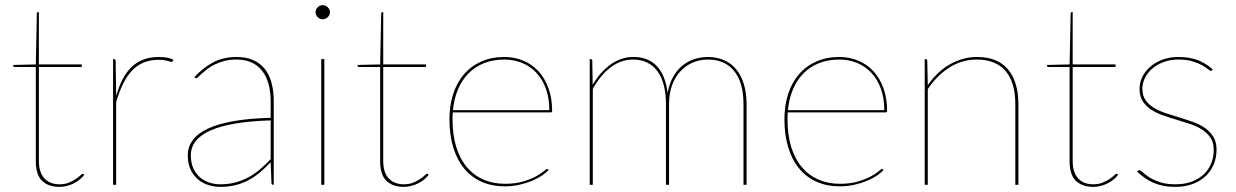

<svg xmlns="http://www.w3.org/2000/svg" viewBox="-20 -720 4814 748"><path d="M211.5 8Q168.5 8 144 -15.5Q119.5 -39 119.5 -93V-459H38.5Q31.5 -459 31.5 -464V-467L119.5 -469L123.5 -666Q123.5 -668.5 124.8 -670.8Q126 -673 128.5 -673H131.5V-469H298.5V-459H131.5V-93Q131.5 -68 137.8 -50.8Q144 -33.5 155 -22.8Q166 -12 180.5 -7Q195 -2 211.5 -2Q232.5 -2 248.2 -8.5Q264 -15 275 -22.5Q286 -30 292.8 -36.5Q299.5 -43 302.5 -43Q304.5 -43 306.5 -41L308.5 -39Q301 -29 290.2 -20.2Q279.5 -11.5 266.8 -5.2Q254 1 239.8 4.5Q225.5 8 211.5 8Z M432.5 -346.5Q443 -382.5 457.5 -410.8Q472 -439 492.2 -458.5Q512.5 -478 538.8 -488Q565 -498 598.5 -498Q613 -498 628.2 -495.8Q643.5 -493.5 655.5 -487L653.5 -483Q652.5 -481.5 651.8 -480.2Q651 -479 648.5 -479Q646 -479 642 -480.2Q638 -481.5 632.2 -483Q626.5 -484.5 618.2 -485.8Q610 -487 598.5 -487Q565.5 -487 540 -476.5Q514.5 -466 494.8 -445.5Q475 -425 459.8 -394Q444.5 -363 432.5 -322V0H420.5V-490H423.5Q430.5 -490 430.5 -482Z M1034.5 -251Q877 -246 800.2 -211.8Q723.5 -177.5 723.5 -115Q723.5 -85.5 733.2 -64.2Q743 -43 759 -29.2Q775 -15.5 795.5 -8.8Q816 -2 837.5 -2Q872 -2 900 -10Q928 -18 951.8 -31.5Q975.5 -45 995.8 -62.8Q1016 -80.5 1034.5 -100ZM737.5 -420Q773.5 -458 812 -478Q850.5 -498 901.5 -498Q939 -498 966.2 -486Q993.5 -474 1011.5 -451.5Q1029.5 -429 1038 -396.8Q1046.5 -364.5 1046.5 -324V0H1044.5Q1037.5 0 1037.5 -8L1034.5 -88Q1013.5 -66 992.5 -48.2Q971.5 -30.5 948 -18Q924.5 -5.5 897.5 1.2Q870.5 8 837.5 8Q815.5 8 793 1.2Q770.5 -5.5 752.5 -20.2Q734.5 -35 723 -58.2Q711.5 -81.5 711.5 -115Q711.5 -148 731 -174.2Q750.5 -200.5 790.2 -219Q830 -237.5 890.8 -248.2Q951.5 -259 1034.5 -261V-324Q1034.5 -362.5 1026 -393Q1017.5 -423.5 1001 -444.5Q984.5 -465.5 959.5 -476.8Q934.5 -488 901.5 -488Q875.5 -488 854.5 -482.5Q833.5 -477 817 -469Q800.5 -461 788.2 -451.5Q776 -442 767 -434Q758 -426 752.5 -420.5Q747 -415 744.5 -415Q742.5 -415 739.5 -418Z M1243.5 -490V0H1231.5V-490ZM1265.5 -672Q1265.5 -661.5 1256.8 -653.2Q1248 -645 1237.5 -645Q1226 -645 1217.8 -653.2Q1209.5 -661.5 1209.5 -672Q1209.5 -683.5 1217.8 -691.8Q1226 -700 1237.5 -700Q1248 -700 1256.8 -691.8Q1265.5 -683.5 1265.5 -672Z M1553 8Q1510 8 1485.5 -15.5Q1461 -39 1461 -93V-459H1380Q1373 -459 1373 -464V-467L1461 -469L1465 -666Q1465 -668.5 1466.2 -670.8Q1467.5 -673 1470 -673H1473V-469H1640V-459H1473V-93Q1473 -68 1479.2 -50.8Q1485.5 -33.5 1496.5 -22.8Q1507.5 -12 1522 -7Q1536.5 -2 1553 -2Q1574 -2 1589.8 -8.5Q1605.5 -15 1616.5 -22.5Q1627.5 -30 1634.2 -36.5Q1641 -43 1644 -43Q1646 -43 1648 -41L1650 -39Q1642.5 -29 1631.8 -20.2Q1621 -11.5 1608.2 -5.2Q1595.5 1 1581.2 4.5Q1567 8 1553 8Z M2120 -291Q2120 -338.5 2106.5 -375.2Q2093 -412 2069.2 -437Q2045.5 -462 2013.5 -475Q1981.5 -488 1945 -488Q1901 -488 1865.8 -474Q1830.5 -460 1805 -434Q1779.5 -408 1764.2 -371.8Q1749 -335.5 1744.5 -291ZM2117 -58Q2108.5 -47.5 2091.8 -36.2Q2075 -25 2052.2 -15.5Q2029.5 -6 2002.5 0Q1975.5 6 1947 6Q1896.5 6 1856.5 -11.8Q1816.5 -29.5 1788.8 -63Q1761 -96.5 1746 -145Q1731 -193.5 1731 -255Q1731 -309 1745.5 -353.8Q1760 -398.5 1787.5 -430.5Q1815 -462.5 1854.8 -480.2Q1894.5 -498 1945 -498Q1983.5 -498 2017.5 -484.2Q2051.5 -470.5 2076.8 -443.5Q2102 -416.5 2116.5 -377.2Q2131 -338 2131 -287Q2131 -284.5 2129.2 -283.2Q2127.5 -282 2125 -282H1744Q1743.5 -275 1743.2 -268.5Q1743 -262 1743 -255Q1743 -194 1757.5 -147.2Q1772 -100.5 1798.8 -68.8Q1825.5 -37 1863.2 -20.5Q1901 -4 1947 -4Q1988 -4 2018 -13Q2048 -22 2068 -33Q2088 -44 2098.5 -53Q2109 -62 2111 -62Q2113 -62 2115 -60Z M2277.5 0V-490H2280.5Q2287.5 -490 2287.5 -482L2289 -389.5Q2317.5 -439 2358.5 -468.5Q2399.5 -498 2447.5 -498Q2506.5 -498 2539.8 -461.5Q2573 -425 2581 -357.5Q2587 -393 2601.8 -419.5Q2616.5 -446 2637.5 -463.5Q2658.5 -481 2684.2 -489.5Q2710 -498 2737.5 -498Q2772 -498 2800 -486Q2828 -474 2847.5 -450.8Q2867 -427.5 2877.8 -393Q2888.5 -358.5 2888.5 -314V0H2876.5V-314Q2876.5 -398.5 2840.2 -443.2Q2804 -488 2737.5 -488Q2708 -488 2680.8 -477Q2653.5 -466 2632.5 -444.2Q2611.5 -422.5 2599 -390Q2586.5 -357.5 2586.5 -314V0H2574.5V-314Q2574.5 -355 2566.2 -387.2Q2558 -419.5 2541.8 -442Q2525.5 -464.5 2501.5 -476.2Q2477.5 -488 2446.5 -488Q2399 -488 2359.2 -457.8Q2319.5 -427.5 2289.5 -374V0Z M3425 -291Q3425 -338.5 3411.5 -375.2Q3398 -412 3374.2 -437Q3350.5 -462 3318.5 -475Q3286.5 -488 3250 -488Q3206 -488 3170.8 -474Q3135.5 -460 3110 -434Q3084.5 -408 3069.2 -371.8Q3054 -335.5 3049.5 -291ZM3422 -58Q3413.5 -47.5 3396.8 -36.2Q3380 -25 3357.2 -15.5Q3334.5 -6 3307.5 0Q3280.5 6 3252 6Q3201.5 6 3161.5 -11.8Q3121.5 -29.5 3093.8 -63Q3066 -96.5 3051 -145Q3036 -193.5 3036 -255Q3036 -309 3050.5 -353.8Q3065 -398.5 3092.5 -430.5Q3120 -462.5 3159.8 -480.2Q3199.5 -498 3250 -498Q3288.5 -498 3322.5 -484.2Q3356.5 -470.5 3381.8 -443.5Q3407 -416.5 3421.5 -377.2Q3436 -338 3436 -287Q3436 -284.5 3434.2 -283.2Q3432.5 -282 3430 -282H3049Q3048.5 -275 3048.2 -268.5Q3048 -262 3048 -255Q3048 -194 3062.5 -147.2Q3077 -100.5 3103.8 -68.8Q3130.5 -37 3168.2 -20.5Q3206 -4 3252 -4Q3293 -4 3323 -13Q3353 -22 3373 -33Q3393 -44 3403.5 -53Q3414 -62 3416 -62Q3418 -62 3420 -60Z M3594.5 -388Q3611.5 -413 3632.8 -433.5Q3654 -454 3678.5 -468.2Q3703 -482.5 3730 -490.2Q3757 -498 3785.5 -498Q3867 -498 3907.2 -449.5Q3947.5 -401 3947.5 -314V0H3935.5V-314Q3935.5 -355 3926.5 -387.2Q3917.5 -419.5 3898.8 -442Q3880 -464.5 3851.8 -476.2Q3823.5 -488 3785.5 -488Q3728 -488 3679.5 -457.5Q3631 -427 3594.5 -373V0H3582.5V-490H3585.5Q3592.5 -490 3592.5 -482Z M4239 8Q4196 8 4171.5 -15.5Q4147 -39 4147 -93V-459H4066Q4059 -459 4059 -464V-467L4147 -469L4151 -666Q4151 -668.5 4152.2 -670.8Q4153.5 -673 4156 -673H4159V-469H4326V-459H4159V-93Q4159 -68 4165.2 -50.8Q4171.5 -33.5 4182.5 -22.8Q4193.5 -12 4208 -7Q4222.5 -2 4239 -2Q4260 -2 4275.8 -8.5Q4291.5 -15 4302.5 -22.5Q4313.5 -30 4320.2 -36.5Q4327 -43 4330 -43Q4332 -43 4334 -41L4336 -39Q4328.5 -29 4317.8 -20.2Q4307 -11.5 4294.2 -5.2Q4281.5 1 4267.2 4.5Q4253 8 4239 8Z M4702.5 -447Q4701 -444 4697.5 -444Q4693.5 -444 4685.8 -450.8Q4678 -457.5 4663.2 -465.8Q4648.5 -474 4626 -481Q4603.5 -488 4570.5 -488Q4539.5 -488 4513.8 -478.5Q4488 -469 4469.5 -453.2Q4451 -437.5 4440.8 -417Q4430.5 -396.5 4430.5 -374Q4430.5 -347.5 4443 -329.8Q4455.5 -312 4475.8 -299.8Q4496 -287.5 4522 -279Q4548 -270.5 4575 -262.2Q4602 -254 4628 -244.8Q4654 -235.5 4674.2 -221.5Q4694.5 -207.5 4707 -187.2Q4719.5 -167 4719.5 -137Q4719.5 -107 4708.8 -80.5Q4698 -54 4677.5 -34.5Q4657 -15 4627.2 -3.5Q4597.5 8 4559.5 8Q4533 8 4512 3.8Q4491 -0.5 4473.5 -8Q4456 -15.5 4440.5 -26.5Q4425 -37.5 4410 -51L4413 -54Q4414.5 -55.5 4415.5 -56.2Q4416.5 -57 4419 -57Q4423 -57 4432 -48.5Q4441 -40 4457.2 -29.5Q4473.5 -19 4498.5 -10.5Q4523.5 -2 4559.5 -2Q4595.5 -2 4623.2 -12.5Q4651 -23 4670 -41.2Q4689 -59.5 4698.8 -83.8Q4708.5 -108 4708.5 -136Q4708.5 -164.5 4696 -183.2Q4683.5 -202 4663.2 -215Q4643 -228 4617 -236.8Q4591 -245.5 4564 -253.5Q4537 -261.5 4511 -270.5Q4485 -279.5 4464.8 -292.8Q4444.5 -306 4432 -325.5Q4419.5 -345 4419.5 -374Q4419.5 -398.5 4430.5 -420.8Q4441.5 -443 4461.5 -460.2Q4481.5 -477.5 4509.2 -487.8Q4537 -498 4570.5 -498Q4612 -498 4643.5 -486.8Q4675 -475.5 4704.5 -450Z"/></svg>

Font: Lato 2
Style: Regular
Weight: 100
Designer: Lukasz Dziedzic with Adam Twardoch and Botio Nikoltchev
Foundry: tyPoland Lukasz Dziedzic
Version: Version 2.015; 2015-08-06; http://www.latofonts.com/